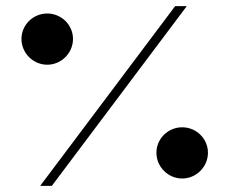

<svg xmlns="http://www.w3.org/2000/svg" viewBox="-20 -606 748 626"><path d="M589 -586H551L111 0H149ZM134 -395C180 -395 218 -433 218 -479C218 -525 180 -562 134 -562C88 -562 50 -525 50 -479C50 -433 88 -395 134 -395ZM574 -24C620 -24 658 -62 658 -108C658 -154 620 -191 574 -191C528 -191 490 -154 490 -108C490 -62 528 -24 574 -24Z"/></svg>

Font: Space Cowgirl Bold
Style: Regular
Weight: 700
Designer: Valery Marier
Foundry: Valery Marier
Version: Version 1.000;hotconv 1.0.109;makeotfexe 2.5.65596